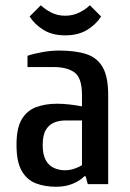

<svg xmlns="http://www.w3.org/2000/svg" viewBox="-20 -703 498 733"><path d="M195 10Q151 10 117 -3Q83 -16 63 -50.5Q43 -85 43 -150Q43 -214 63 -247.5Q83 -281 118 -294Q153 -307 198 -307Q221 -307 246.5 -304Q272 -301 293 -297V-340Q293 -405 265 -426Q237 -447 185 -447H85V-490Q108 -498 141.5 -504Q175 -510 205 -510Q268 -510 309.5 -496.5Q351 -483 372 -446.5Q393 -410 393 -340V0H315L307 -30H302Q284 -12 256.5 -1Q229 10 195 10ZM228 -53Q247 -53 265.5 -59.5Q284 -66 293 -73V-243H228Q206 -243 186.5 -235Q167 -227 155 -207Q143 -187 143 -150Q143 -112 155 -91Q167 -70 186.5 -61.5Q206 -53 228 -53ZM229 -568Q180 -568 146.5 -588.5Q113 -609 93 -640L136 -683Q151 -668 175 -655.5Q199 -643 229 -643Q259 -643 283.5 -655.5Q308 -668 323 -683L366 -640Q346 -609 312 -588.5Q278 -568 229 -568Z"/></svg>

Font: Cuprum Medium
Style: Regular
Weight: 500
Designer: Jovanny Lemonad
Foundry: Jovanny Lemonad
Version: Version 3.000